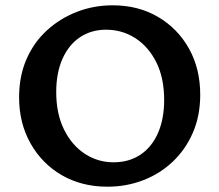

<svg xmlns="http://www.w3.org/2000/svg" viewBox="-20 -691 827 724"><path d="M385 13Q288 13 213 -30.5Q138 -74 95 -150.5Q52 -227 52 -324Q52 -404 80 -468Q108 -532 157.5 -577Q207 -622 270.5 -646.5Q334 -671 405 -671Q501 -671 575.5 -627.5Q650 -584 692.5 -508Q735 -432 735 -334Q735 -254 707 -190Q679 -126 630.5 -80.5Q582 -35 519 -11Q456 13 385 13ZM408 -79Q467 -79 510 -108Q553 -137 576 -190Q599 -243 599 -314Q599 -397 569.5 -456Q540 -515 490.5 -547Q441 -579 380 -579Q324 -579 281.5 -550.5Q239 -522 215.5 -469Q192 -416 192 -344Q192 -262 221.5 -202.5Q251 -143 300 -111Q349 -79 408 -79Z"/></svg>

Font: Ysabeau Office
Style: Bold
Weight: 700
Designer: Christian Thalmann (Catharsis Fonts)
Version: Version 2.001;gftools[0.9.30]; featfreeze: tnum,lnum,ss02